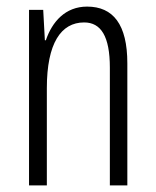

<svg xmlns="http://www.w3.org/2000/svg" viewBox="-20 -562 472 582"><path d="M244 -542C178 -542 138 -496 119 -440H116L111 -532H68V0H122V-295C122 -431 165 -494 235 -494C286 -494 313 -452 313 -357V0H366V-370C366 -488 323 -542 244 -542Z"/></svg>

Font: Noto Sans Lao Looped ExtraCondensed Light
Style: Regular
Weight: 300
Width: 2
Designer: Mark Frömberg, Ben Mitchell
Foundry: The Fontpad Ltd
Version: Version 1.002